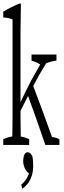

<svg xmlns="http://www.w3.org/2000/svg" viewBox="-27 -908 399 1190"><path d="M322.8 -569.8Q322.8 -555.7 322.8 -532.2Q290.5 -528.8 258.8 -515.6Q218.8 -450.7 178.7 -375.5Q237.3 -221.7 295.4 -58.6Q318.4 -56.6 341.3 -44.9Q341.3 -32.2 341.3 -9.8H253.9Q200.7 -166.5 147 -313.5Q125.5 -272 100.1 -220.7Q100.1 -211.9 100.1 -194.3Q100.1 -162.1 101.6 -61.5Q128.4 -58.1 153.8 -44.9Q153.8 -32.2 153.8 -9.8H-6.8Q-6.8 -32.2 -6.8 -44.9Q21.5 -58.6 49.3 -62Q49.8 -100.6 50.3 -130.9Q50.8 -163.1 50.8 -194.3Q50.8 -496.1 50.8 -788.1Q22 -798.8 -6.8 -799.8Q-6.8 -822.8 -6.8 -835.9Q44.9 -866.7 96.7 -887.2Q99.6 -889.2 102.5 -881.3Q101.6 -801.3 100.1 -711.4Q100.1 -497.6 100.1 -274.4Q133.3 -345.7 165 -406.7L222.2 -508.3Q195.3 -524.9 168.5 -531.7Q168.5 -555.7 168.5 -569.8ZM178.7 120.1Q178.7 156.7 168.5 185.1Q158.2 213.4 143.3 232.2Q128.4 251 111.3 262.2L104.5 236.3Q127.4 217.3 140.6 193.8Q147 182.1 152.3 167.5L149.9 165Q134.8 152.3 127 135.7Q116.7 111.3 116.7 93.3Q116.7 67.4 124 50.8Q130.4 35.6 145 35.6Q152.3 35.6 159.2 41Q166 46.4 173.3 59.6Q176.8 77.1 177.7 90.8Q178.7 104.5 178.7 120.1Z"/></svg>

Font: Scarab Serif
Style: Condensed-Light
Weight: 300
Designer: John Roberts
Foundry: Scarab
Version: 1.0